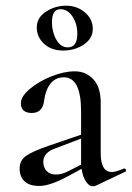

<svg xmlns="http://www.w3.org/2000/svg" viewBox="-20 -645 462 673"><path d="M131.8 -78.1Q131.8 -57.1 143.8 -45.2Q155.8 -33.2 176.3 -33.2Q196.8 -33.2 219.2 -44.9L264.2 -67.9V-159.2L176.8 -126Q131.8 -111.3 131.8 -78.1ZM53.2 -283.2Q53.2 -307.1 84.7 -333.5Q116.2 -359.9 160.2 -377.4Q204.1 -395 242.4 -395Q280.8 -395 306.9 -367.4Q333 -339.8 333 -285.2V-107.9Q333 -42 372.1 -42Q385.3 -42 414.1 -54.2H416Q419.9 -54.2 421.4 -49.6Q422.9 -44.9 418.9 -43L315.9 5.9Q312 7.8 302.5 7.8Q293 7.8 281.5 -8.5Q270 -24.9 266.1 -53.2L210 -22.9Q152.8 6.8 117.9 6.8Q83 6.8 65.9 -9.5Q48.8 -25.9 48.8 -54Q48.8 -82 70.3 -97.9Q91.8 -113.8 149.9 -133.8L264.2 -172.9V-254.9Q264.2 -374 204.1 -374Q174.3 -374 156.7 -351.6Q139.2 -329.1 134.8 -293Q129.9 -249 91.6 -249Q53.2 -249 53.2 -283.2ZM217.8 -479Q251 -479 251 -526.9Q251 -562 233.9 -587.4Q216.8 -612.8 191.9 -612.8Q162.1 -612.8 162.1 -566.9Q162.1 -532.7 177.5 -505.9Q192.9 -479 217.8 -479ZM134.5 -491.5Q108.9 -515.1 108.9 -549.1Q108.9 -583 140.9 -604Q172.9 -625 211.4 -625Q250 -625 277.6 -601.6Q305.2 -578.1 305.2 -543.9Q305.2 -509.8 273.7 -488.8Q242.2 -467.8 201.2 -467.8Q160.2 -467.8 134.5 -491.5Z"/></svg>

Font: Cormorant-Medium
Style: Regular
Weight: 500
Designer: Christian Thalmann (Catharsis Fonts)
Version: Version 3.000